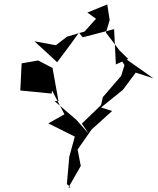

<svg xmlns="http://www.w3.org/2000/svg" viewBox="-20 -875 715 870"><path d="M338 -727 355 -706 497 -743 505 -583 561 -608 522 -646 460 -727 477 -784 466 -855 376 -818 415 -790 363 -732 284 -709 233 -670 136 -688 239 -593C273 -637 305 -682 338 -727ZM544 -580 529 -531 446 -435 438 -399 351 -315 381 -270 326 -332 227 -417H245L218 -567L153 -601L78 -588L72 -465L214 -451L216 -465L272 -357L199 -316L319 -256L294 -165L283 -41L300 -26L290 -25L346 -123L329 -211L325 -188L395 -288L488 -372L438 -388L537 -468L595 -546L675 -520L509 -637Z"/></svg>

Font: Charger Distortion
Style: 2It
Weight: 400
Designer: Jasper
Foundry: Cannot Into Space Fonts
Version: Version 0.98